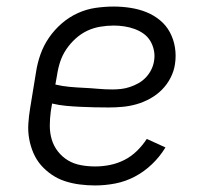

<svg xmlns="http://www.w3.org/2000/svg" viewBox="-20 -558 640 586"><path d="M270 8Q247 8 223.5 5Q200 2 178.5 -5Q157 -12 138.5 -24.5Q120 -37 105.5 -53.5Q91 -70 82 -91Q73 -112 69 -134.5Q65 -157 66.5 -180.5Q68 -204 72 -228L90 -338Q94 -365 103.5 -392Q113 -419 129.5 -443Q146 -467 168.5 -486.5Q191 -506 217.5 -518Q244 -530 272 -534Q300 -538 327 -538Q353 -538 378.5 -534Q404 -530 426.5 -521Q449 -512 468 -496.5Q487 -481 498.5 -459.5Q510 -438 514 -413Q518 -388 514 -362Q511 -341 500.5 -320.5Q490 -300 474 -284Q458 -268 438 -257Q418 -246 397 -240Q376 -234 354.5 -232Q333 -230 312 -230Q290 -230 268.5 -230.5Q247 -231 225 -232Q203 -233 181.5 -235Q160 -237 139 -242L135 -218Q132 -196 132 -174Q132 -152 138 -132Q144 -112 157 -95.5Q170 -79 187.5 -68.5Q205 -58 226.5 -54Q248 -50 271 -50Q293 -50 315.5 -54.5Q338 -59 359 -69.5Q380 -80 397.5 -97Q415 -114 428 -134L485 -108Q468 -80 444 -57Q420 -34 391.5 -19Q363 -4 332 2Q301 8 270 8ZM323 -285Q336 -285 349.5 -286.5Q363 -288 376.5 -292.5Q390 -297 402.5 -304Q415 -311 425 -321.5Q435 -332 441.5 -345Q448 -358 450 -371Q453 -387 450 -403Q447 -419 439 -432.5Q431 -446 418.5 -455Q406 -464 391 -469.5Q376 -475 359.5 -477.5Q343 -480 327 -480Q307 -480 286 -476.5Q265 -473 246 -464Q227 -455 210.5 -440Q194 -425 182 -407Q170 -389 163.5 -369Q157 -349 154 -328L149 -300Q170 -295 191.5 -293Q213 -291 235 -290Q257 -289 279 -287Q301 -285 323 -285Z"/></svg>

Font: Iosevka Curly Slab LtEx
Style: Italic
Weight: 300
Width: 7
Italic angle: -9°
Monospace: yes
Designer: Belleve Invis
Foundry: Belleve Invis
Version: Version 11.1.0; ttfautohint (v1.8.3)